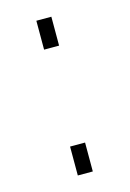

<svg xmlns="http://www.w3.org/2000/svg" viewBox="-76 -465 343 507"><g transform="rotate(-15 95.5 -211.5)"><path d="M74 -423H115V-344H74ZM74 -79H115V0H74Z"/></g></svg>

Font: Cairo ExtraLight
Style: Regular
Weight: 250
Designer: Mohamed Gaber, the designers of Titillium
Foundry: Kief Type Foundry
Version: Version 2.009; ttfautohint (v1.5.33-1714) -l 8 -r 50 -G 200 